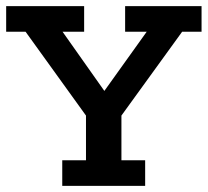

<svg xmlns="http://www.w3.org/2000/svg" viewBox="-20 -603 674 623"><path d="M182 0V-83H259V-228L63 -500H0V-583H253V-500H183L332 -289H305L456 -500H386V-583H634V-500H571L374 -228V-83H451V0Z"/></svg>

Font: Rokkitt SemiBold SemiBold
Style: Regular
Weight: 600
Version: Version 3.103